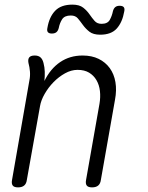

<svg xmlns="http://www.w3.org/2000/svg" viewBox="-20 -800 640 830"><path d="M130 -560Q146 -560 155 -552Q164 -544 168 -528Q173 -509 173.5 -490Q174 -471 172 -450Q198 -503 240 -531.5Q282 -560 337 -560Q377 -560 406.5 -545.5Q436 -531 454.5 -505.5Q473 -480 479 -445Q485 -410 477 -368L416 -22Q414 -6 404.5 2Q395 10 378 10Q361 10 355 2Q349 -6 352 -22L410 -351Q415 -380 412 -406.5Q409 -433 397 -453.5Q385 -474 365 -486Q345 -498 315 -498Q288 -498 261 -483Q234 -468 211.5 -445Q189 -422 173 -394Q157 -366 153 -341L96 -22Q94 -6 84.5 2Q75 10 58 10Q41 10 35 2Q29 -6 32 -22L107 -452Q111 -471 109.5 -490.5Q108 -510 103 -528Q100 -544 106.5 -552Q113 -560 130 -560ZM234 -679Q231 -667 224 -661Q217 -655 204 -655Q192 -655 187 -661Q182 -667 185 -680Q193 -727 218.5 -753.5Q244 -780 293 -780Q323 -780 339.5 -767Q356 -754 367 -738Q378 -722 389 -709.5Q400 -697 419 -697Q445 -697 454.5 -714Q464 -731 468 -751Q471 -763 478 -769Q485 -775 497 -775Q510 -775 515 -769Q520 -763 517 -750Q509 -704 485 -677Q461 -650 413 -650Q383 -650 366.5 -663Q350 -676 338.5 -692Q327 -708 316.5 -720.5Q306 -733 286 -733Q259 -733 248.5 -716.5Q238 -700 234 -679Z"/></svg>

Font: Maple Mono NL ExtraLight
Style: Italic
Weight: 275
Italic angle: -10°
Monospace: yes
Designer: subframe7536
Version: Version 7.000